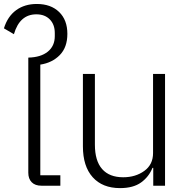

<svg xmlns="http://www.w3.org/2000/svg" viewBox="-21 -945 955 977"><path d="M189.9 0Q157.7 0 140.4 -17.6Q123 -35.2 123 -65.9V-651.9Q186.5 -653.3 222.2 -682.1Q257.8 -710.9 257.8 -761.2V-776.9Q257.8 -820.3 232.4 -846.2Q207 -872.1 164.1 -872.1Q79.1 -872.1 49.8 -771L-1 -800.8Q17.6 -861.3 61 -893.1Q104.5 -924.8 166 -924.8Q237.8 -924.8 279.8 -884Q321.8 -843.3 321.8 -772.9Q321.8 -704.1 283.2 -664.8Q244.6 -625.5 184.1 -616.2V-53.2H286.1V0Z M589.8 12.2Q500.5 12.2 450.7 -43.2Q400.9 -98.6 400.9 -200.2V-568.8H461.9V-209Q461.9 -126.5 498.8 -84.7Q535.6 -43 606 -43Q668.5 -43 713.1 -75.2Q757.8 -107.4 757.8 -166V-568.8H818.8V0H758.8V-90.8H754.9Q736.8 -45.4 697 -16.6Q657.2 12.2 589.8 12.2Z"/></svg>

Font: Anuphan Light
Style: Regular
Weight: 300
Designer: Mike Abbink, Paul van der Laan, Pieter van Rosmalen, Mint Tantisuwanna
Foundry: Bold Monday; Cadson Demak
Version: Version 3.002;hotconv 1.0.109;makeotfexe 2.5.65596